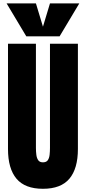

<svg xmlns="http://www.w3.org/2000/svg" viewBox="-20 -1121 514 1148"><path d="M236.8 7.8Q129.4 7.8 78.6 -52.5Q27.8 -112.8 27.8 -230V-859.4H194.8V-236.8Q194.8 -215.3 197.3 -195.6Q199.7 -175.8 208.5 -163.1Q217.3 -150.4 236.8 -150.4Q256.8 -150.4 265.6 -162.8Q274.4 -175.3 276.6 -195.3Q278.8 -215.3 278.8 -236.8V-859.4H445.8V-230Q445.8 -112.8 395 -52.5Q344.2 7.8 236.8 7.8ZM137.2 -903.8 19.5 -1100.6H194.8L236.8 -961.4L278.8 -1100.6H454.1L336.4 -903.8Z"/></svg>

Font: Anton SC
Style: Regular
Weight: 400
Designer: Vernon Adams
Foundry: Vernon Adams
Version: Version 2.116; ttfautohint (v1.8.4.7-5d5b)